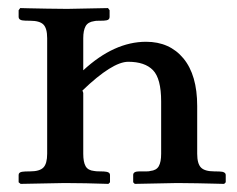

<svg xmlns="http://www.w3.org/2000/svg" viewBox="-20 -452 583 473"><path d="M185.1 -73.2Q185.1 -52.7 190.9 -42.5Q196.8 -32.2 211.9 -30.8Q215.8 -29.8 226.1 -29.8Q237.3 -29.8 242.2 -28.8Q251 -27.3 251 -21V-2.9L247.1 1Q186 -1 147 -1H134.8L30.8 1L25.9 -2.9V-21Q25.9 -27.3 34.2 -28.8Q40 -29.8 54.2 -29.8Q77.6 -29.8 86.9 -39.3Q96.2 -48.8 96.2 -73.2V-357.9Q96.2 -382.3 86.9 -391.6Q77.6 -400.9 54.2 -400.9Q40 -400.9 34.2 -401.9Q25.9 -403.8 25.9 -410.2V-426.8L29.8 -432.1H30.8L49.8 -431.6Q69.3 -431.2 95.5 -430.7Q121.6 -430.2 138.2 -430.2H149.9L246.1 -432.1L250 -426.8V-410.2Q250 -403.3 242.2 -401.9Q237.3 -400.9 226.1 -400.9H223.1Q214.8 -400.9 211.9 -399.9Q196.8 -397.9 190.9 -387.5Q185.1 -377 185.1 -357.9V-278.8Q261.2 -349.1 339.8 -349.1Q397.9 -349.1 431.9 -308.1Q465.8 -267.1 465.8 -190.9V-73.2Q465.8 -48.8 475.1 -39.3Q484.4 -29.8 507.8 -29.8Q522 -29.8 527.8 -28.8Q536.1 -26.9 536.1 -21V-2.9L532.2 1H530.8Q530.3 1 511.2 0.5Q492.2 0 466.3 -0.5Q440.4 -1 423.8 -1H412.1L312 1L308.1 -2.9V-21Q308.1 -29.8 323.2 -29.8H341.8Q348.1 -29.8 350.1 -30.8Q365.2 -32.2 371.1 -42.5Q377 -52.7 377 -73.2V-202.1Q377 -258.3 356.9 -279.1Q336.9 -299.8 295.9 -299.8Q256.8 -299.8 183.1 -229L185.1 -223.1Z"/></svg>

Font: Common Serif Medium
Style: Regular
Weight: 500
Designer: Philipp H. Poll, Khaled Hosny
Foundry: Stefan Peev, Context Ltd.
Version: Version 1.026